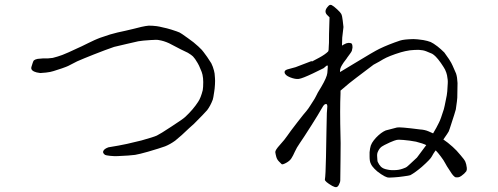

<svg xmlns="http://www.w3.org/2000/svg" viewBox="-20 -733 2040 786"><path d="M828 -500Q843 -478 845 -474Q852 -460 856 -444Q859 -435 860 -414Q861 -403 860 -387Q859 -369 857 -358Q853 -330 851 -325Q841 -299 828 -282Q816 -268 774 -226Q760 -214 724 -180Q701 -160 697 -157Q676 -142 656 -134Q634 -126 586 -112Q551 -102 533 -99Q511 -96 463 -94Q450 -93 431 -95Q413 -97 410 -99Q399 -107 403 -115Q407 -124 424 -130Q427 -131 465 -137Q490 -142 500 -144Q548 -155 559 -158Q609 -172 622 -178Q635 -184 682 -215Q730 -246 739 -255Q771 -285 791 -316Q802 -332 810 -364Q812 -375 812 -397Q812 -413 809 -427Q807 -437 800 -452Q795 -465 789 -475Q778 -494 770 -502Q764 -508 749 -517Q748 -517 720 -531Q680 -552 672 -556Q650 -566 630 -569Q623 -571 596 -569Q563 -567 546 -564Q545 -564 498 -553Q453 -543 447 -541Q412 -529 364 -510Q321 -493 296 -482Q287 -478 259 -463Q253 -460 233 -453Q209 -445 199 -442Q187 -438 169 -436Q152 -434 145 -434Q128 -436 120 -440Q109 -445 108 -453Q107 -456 114 -476Q117 -485 119 -486Q124 -490 134 -492Q140 -493 157 -494Q168 -494 177 -494Q192 -495 196 -496Q216 -501 235 -508Q256 -516 298 -536Q308 -540 342 -557Q373 -572 379 -574Q388 -578 404 -583Q417 -587 431 -592Q449 -597 461 -600Q469 -602 493 -607Q508 -610 527 -615Q545 -619 559 -623Q577 -627 589 -628Q605 -628 621 -626Q630 -625 650 -620Q661 -618 681 -612Q709 -603 715 -600Q720 -598 749 -577Q766 -565 772 -560Q795 -541 806 -529Q810 -525 828 -500Z M1380 -546Q1381 -578 1381 -579L1386 -622V-623Q1385 -630 1383 -649Q1381 -668 1377 -676Q1374 -682 1360 -695Q1346 -708 1338 -712Q1330 -716 1323 -707Q1305 -688 1318 -673L1329 -662L1327 -594Q1327 -546 1326 -545Q1326 -525 1323 -522Q1311 -510 1287 -497Q1244 -473 1258 -484Q1258 -484 1190 -458Q1181 -455 1157 -449Q1144 -445 1145 -437Q1146 -425 1167.5 -416.5Q1189 -408 1203.5 -410Q1218 -412 1261 -432.5Q1304 -453 1305 -454Q1306 -455 1312 -460Q1317 -465 1320 -465Q1322 -465 1322 -460Q1322 -453 1320 -434Q1318 -416 1295 -377Q1278 -350 1273 -338Q1268 -328 1262.5 -320Q1257 -312 1250 -300.5Q1243 -289 1234 -278Q1228 -272 1197 -232Q1166 -192 1156 -177Q1146 -162 1126 -140Q1106 -118 1107 -110Q1108 -102 1111 -91Q1114 -80 1122 -72Q1130 -64 1133 -61Q1136 -58 1151 -66Q1166 -74 1173 -85Q1180 -96 1187 -112Q1194 -128 1208 -148Q1222 -168 1254 -218.5Q1286 -269 1294 -284Q1304 -303 1310 -306Q1320 -311 1320 -297L1318 -270Q1318 -259 1317.5 -246.5Q1317 -234 1316.5 -199.5Q1316 -165 1314.5 -89.5Q1313 -14 1310 2Q1309 10 1340 28Q1351 34 1357 33Q1363 32 1367 24Q1373 13 1373 5L1374 -81Q1375 -168 1374 -171Q1371 -288 1374 -350Q1374 -356 1374 -362Q1413 -396 1439 -415Q1506 -466 1509 -468Q1539 -484 1548 -490Q1572 -504 1621 -519Q1638 -524 1658 -527Q1677 -529 1694 -529Q1713 -528 1725 -523Q1746 -514 1749 -513Q1756 -509 1764 -501Q1773 -492 1785 -475Q1798 -456 1802 -448Q1808 -435 1810 -425Q1814 -405 1813 -392Q1812 -379 1811 -359Q1810 -345 1805 -323Q1800 -297 1797 -286Q1784 -244 1777 -231Q1768 -212 1753 -187Q1744 -191 1735 -195Q1719 -202 1700 -203Q1615 -214 1605 -211Q1560 -199 1559 -199Q1540 -191 1519 -169Q1509 -158 1503 -148Q1497 -138 1495 -125Q1492 -111 1493 -92Q1493 -72 1498 -63Q1502 -53 1513 -42Q1522 -32 1540 -20Q1557 -9 1565 -7Q1571 -5 1595 -7Q1612 -8 1632 -11Q1655 -14 1660 -16Q1680 -27 1707 -50Q1743 -82 1748 -93Q1753 -103 1763 -117Q1764 -117 1765 -116Q1772 -109 1784.5 -92.5Q1797 -76 1802.5 -65Q1808 -54 1821 -35Q1831 -19 1835 -15Q1842 -7 1847 -7Q1856 -6 1862 -9Q1866 -10 1880 -22Q1887 -29 1889 -32Q1892 -38 1891 -46Q1889 -62 1885 -71Q1881 -80 1866 -97Q1849 -118 1833 -132Q1813 -150 1795 -162Q1814 -189 1817 -195Q1818 -198 1821 -206Q1845 -279 1846 -285Q1852 -326 1852 -333Q1853 -376 1853 -393Q1852 -417 1847 -432Q1846 -434 1833 -464Q1829 -474 1818 -491Q1805 -510 1799 -518Q1785 -532 1771 -543Q1754 -556 1743 -561Q1730 -566 1713 -569Q1686 -573 1672 -573Q1633 -572 1618 -567Q1570 -551 1533 -533Q1512 -523 1430 -473Q1389 -448 1372 -438Q1372 -439 1372 -440Q1371 -452 1380 -466.5Q1389 -481 1392 -484Q1395 -488 1398 -492Q1400 -494 1402 -498Q1406 -504 1413 -513Q1419 -521 1420.5 -525.5Q1422 -530 1423 -538Q1423 -546 1422 -549.5Q1421 -553 1418 -556Q1418 -556 1412 -557Q1408 -558 1404 -557Q1397 -556 1394 -554Q1381 -548 1380 -546ZM1632 -160Q1657 -158 1683 -153Q1711 -146 1725 -139Q1687 -88 1687 -88Q1683 -84 1658 -61Q1645 -48 1638 -46Q1619 -38 1604 -37Q1581 -35 1565 -39Q1548 -42 1539 -51Q1532 -58 1526 -71Q1525 -72 1524 -92Q1523 -104 1527 -112Q1533 -126 1543 -133Q1548 -137 1576 -150Q1597 -159 1603 -160Q1612 -162 1632 -160Z"/></svg>

Font: ToneOZ-Pinyin-Tsuipita-TC
Style: Regular
Weight: 400
Designer: ÂÆ£ÂøóÂáåJeffrey Xuan(jeffreyx@gmail.com, ToneOZ.com) ÈòøÂù§(cjkFonts)
Foundry: ToneOZ
Version: Version 0.24071